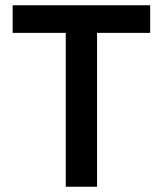

<svg xmlns="http://www.w3.org/2000/svg" viewBox="-20 -710 620 730"><path d="M28 -585V-690H551V-585H349V0H230V-585Z"/></svg>

Font: Radio Canada Medium
Style: Regular
Weight: 500
Designer: Charles Daoud, Etienne Aubert Bonn, Alexandre Saumier Demers, Jacques Le Bailly
Foundry: Radio-Canada
Version: Version 2.104; ttfautohint (v1.8.4.7-5d5b);gftools[0.9.28.de